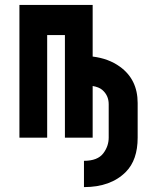

<svg xmlns="http://www.w3.org/2000/svg" viewBox="-20 -557 626 777"><path d="M58.6 0V-537.1H355V-328.1Q419.4 -320.3 465.3 -287.1Q537.1 -235.4 537.1 -140.1V0Q537.1 90.3 489.3 138.7Q428.2 200.2 319.8 200.2V93.8Q375.5 93.8 398.4 63Q419.9 34.2 419.9 0V-135.3Q419.9 -170.9 393.6 -193.4Q380.4 -204.6 355 -209V0H242.7V-415H170.9V0Z"/></svg>

Font: Consola Mono
Style: Bold
Weight: 700
Monospace: yes
Designer: Wojciech Kalinowski "wmk69" (wmk69@o2.pl)
Foundry: Wojciech Kalinowski "wmk69" (wmk69@o2.pl)
Version: Version 2.1.0